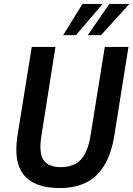

<svg xmlns="http://www.w3.org/2000/svg" viewBox="-20 -943 676 973"><path d="M283 10Q215 10 169.5 -8Q124 -26 98 -60Q72 -94 65.5 -142.5Q59 -191 68 -252L141 -705H261L190 -256Q176 -170 200 -133Q224 -96 288 -96Q356 -96 391.5 -136Q427 -176 440 -263L511 -705H631L560 -260Q545 -165 508.5 -105Q472 -45 415.5 -17.5Q359 10 283 10ZM300 -765 398 -923H500L365 -765ZM425 -765 534 -923H636L492 -765Z"/></svg>

Font: Nunito Sans 10pt Condensed
Style: Bold Italic
Weight: 700
Width: 3
Italic angle: -9°
Designer: Vernon Adams
Foundry: Vernon Adams
Version: Version 3.101;gftools[0.9.27]